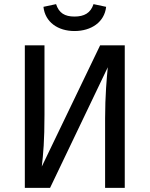

<svg xmlns="http://www.w3.org/2000/svg" viewBox="-20 -908 723 928"><path d="M100 0H222L501 -583C496 -533 488 -444 488 -336V0H583V-689H464L182 -103C189 -162 195 -229 195 -353V-689H100ZM190 -875C198 -801 260 -758 340 -758C421 -758 485 -801 493 -875L432 -888C418 -845 387 -828 340 -828C293 -828 265 -845 251 -888Z"/></svg>

Font: FiraGO Unicode
Style: Regular
Weight: 400
Designer: bBox Type
Foundry: bBox Type GmbH
Version: Version 1.001;PS 001.001;hotconv 1.0.88;makeotf.lib2.5.64775